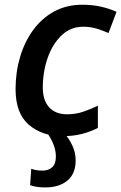

<svg xmlns="http://www.w3.org/2000/svg" viewBox="-20 -571 517 819"><path d="M247.1 9.8Q159.7 9.8 103 -38.8Q46.4 -87.4 46.4 -190.9Q46.4 -263.2 65.7 -328.1Q85 -393.1 121.6 -443.1Q158.2 -493.2 210.9 -522Q263.7 -550.8 331.1 -550.8Q373 -550.8 409.7 -542.7Q446.3 -534.7 477.1 -520.5L442.9 -430.2Q419.4 -440.4 392.8 -448.7Q366.2 -457 334.5 -457Q281.2 -457 242.7 -420.2Q204.1 -383.3 183.3 -324Q162.6 -264.6 162.6 -197.3Q162.6 -143.1 189.7 -113.3Q216.8 -83.5 266.1 -83.5Q302.2 -83.5 333.7 -94Q365.2 -104.5 397.5 -120.1V-25.4Q366.7 -9.3 329.8 0.2Q293 9.8 247.1 9.8ZM172.9 228.5Q151.4 228.5 135.5 225.8Q119.6 223.1 108.4 218.8L113.3 148.9Q124 152.8 135.5 154.8Q147 156.7 162.1 156.7Q186.5 156.7 202.4 142.6Q218.3 128.4 218.3 97.2Q218.3 71.8 209.2 47.9Q200.2 23.9 184.1 0H256.3Q274.4 20 288.6 49.8Q302.7 79.6 302.7 113.3Q302.7 169.9 267.6 199.2Q232.4 228.5 172.9 228.5Z"/></svg>

Font: Open Sans SemiBold
Style: Italic
Weight: 600
Italic angle: -12°
Designer: Monotype Design Team
Foundry: Monotype Imaging Inc.
Version: Version 3.003; ttfautohint (v1.8.4)